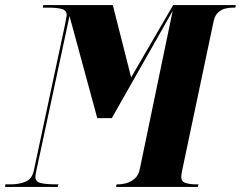

<svg xmlns="http://www.w3.org/2000/svg" viewBox="-65 -734 946 754"><path d="M-45 0 -44 -10H-22Q9 -10 35 -20.5Q61 -31 68 -65L190 -636Q197 -671 197 -674Q197 -694 177 -699Q157 -704 125 -704H103L105 -714H378L450 -430L615 -714H861L859 -704H848Q836 -704 820.5 -700.5Q805 -697 792 -685.5Q779 -674 774 -651L650 -63Q649 -59 648 -50.5Q647 -42 647 -39Q647 -20 665 -15Q683 -10 704 -10H714L712 0H391L393 -10H401Q413 -10 430.5 -14.5Q448 -19 463.5 -32Q479 -45 484 -70L613 -691L374 -270H317L208 -671L78 -65Q76 -56 75 -49.5Q74 -43 74 -40Q74 -21 93.5 -15.5Q113 -10 158 -10H164L162 0Z"/></svg>

Font: Noto Serif Display ExtraCondensed Black
Style: Italic
Weight: 900
Width: 2
Italic angle: -12°
Designer: Monotype Design Team
Foundry: Monotype Imaging Inc.
Version: Version 2.009